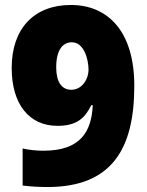

<svg xmlns="http://www.w3.org/2000/svg" viewBox="-20 -742 593 772"><path d="M520 -397C520 -618 412 -722 265 -722C117 -722 27 -627 27 -469C27 -322 98 -236 211 -236C291 -236 322 -269 347 -319H353C348 -212 303 -136 155 -136C125 -136 98 -139 71 -145V4C100 8 140 10 171 10C431 10 520 -145 520 -397ZM269 -572C317 -572 336 -505 336 -461C336 -426 311 -381 267 -381C227 -381 206 -414 206 -471C206 -541 232 -572 269 -572Z"/></svg>

Font: Noto Sans Arabic UI SmCn Bk
Style: Regular
Weight: 900
Width: 4
Designer: Monotype Design Team, Nadine Chahine and Nizar Qandah
Foundry: Monotype Imaging Inc.
Version: Version 2.010